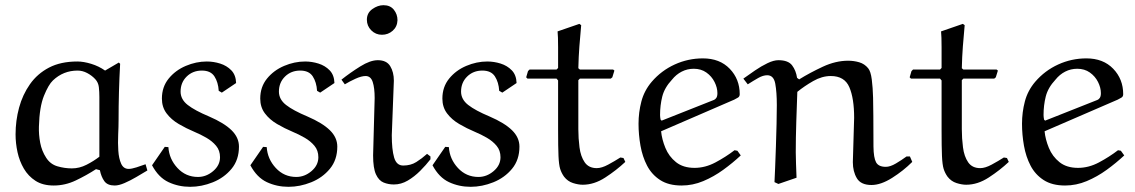

<svg xmlns="http://www.w3.org/2000/svg" viewBox="-20 -703 4373 740"><path d="M278 -466Q302 -466 331.5 -457Q361 -448 385 -431L438 -462L443 -457Q437 -348 437 -239Q437 -216 435.5 -184Q434 -152 436 -122Q438 -92 447 -72Q456 -52 476 -52Q487 -52 506 -58Q525 -64 541 -70L548 -46Q528 -34 505 -20.5Q482 -7 460 2.5Q438 12 422 12Q394 12 382 -5Q370 -22 365 -47L350 -51Q313 -27 272 -7.5Q231 12 187 12Q145 12 117 -6Q89 -24 72 -53Q55 -82 47.5 -116.5Q40 -151 40 -185Q40 -238 53.5 -288Q67 -338 95.5 -378.5Q124 -419 169 -442.5Q214 -466 278 -466ZM257 -54Q286 -54 313.5 -68Q341 -82 363 -99V-329Q363 -349 361 -367Q359 -385 347 -398Q334 -412 316 -421.5Q298 -431 279 -431Q224 -431 184 -393Q167 -377 149.5 -334Q132 -291 130 -215Q129 -184 135 -152.5Q141 -121 158 -95Q174 -70 201.5 -62Q229 -54 257 -54Z M890 -383 835 -346 823 -353Q821 -386 806.5 -408.5Q792 -431 758 -431Q723 -431 699.5 -408Q676 -385 676 -350Q676 -320 703.5 -298.5Q731 -277 786 -254Q844 -229 872.5 -201Q901 -173 901 -138Q901 -87 872.5 -52.5Q844 -18 800.5 -0.5Q757 17 713 17Q668 17 629.5 -1Q591 -19 566 -66L615 -137L629 -136Q632 -90 664 -55.5Q696 -21 743 -21Q775 -21 801.5 -43.5Q828 -66 828 -97Q828 -123 813 -141Q798 -159 775.5 -172Q753 -185 729 -195Q698 -208 669 -225Q640 -242 622 -266Q604 -290 604 -323Q604 -368 630 -400Q656 -432 696 -449Q736 -466 777 -466Q803 -466 828.5 -458Q854 -450 871.5 -432Q889 -414 890 -383Z M1269 -383 1214 -346 1202 -353Q1200 -386 1185.5 -408.5Q1171 -431 1137 -431Q1102 -431 1078.5 -408Q1055 -385 1055 -350Q1055 -320 1082.5 -298.5Q1110 -277 1165 -254Q1223 -229 1251.5 -201Q1280 -173 1280 -138Q1280 -87 1251.5 -52.5Q1223 -18 1179.5 -0.5Q1136 17 1092 17Q1047 17 1008.5 -1Q970 -19 945 -66L994 -137L1008 -136Q1011 -90 1043 -55.5Q1075 -21 1122 -21Q1154 -21 1180.5 -43.5Q1207 -66 1207 -97Q1207 -123 1192 -141Q1177 -159 1154.5 -172Q1132 -185 1108 -195Q1077 -208 1048 -225Q1019 -242 1001 -266Q983 -290 983 -323Q983 -368 1009 -400Q1035 -432 1075 -449Q1115 -466 1156 -466Q1182 -466 1207.5 -458Q1233 -450 1250.5 -432Q1268 -414 1269 -383Z M1512 -625Q1511 -600 1493.5 -584.5Q1476 -569 1452 -569Q1428 -569 1411 -586Q1394 -603 1394 -627Q1394 -653 1415 -668Q1436 -683 1458 -683Q1484 -683 1498 -665.5Q1512 -648 1512 -625ZM1498 -392 1490 -182Q1490 -127 1499 -96Q1508 -65 1534 -65Q1563 -65 1584.5 -78.5Q1606 -92 1626 -110L1639 -100V-89Q1622 -67 1599.5 -44.5Q1577 -22 1551.5 -7Q1526 8 1498 8Q1477 8 1458.5 0.5Q1440 -7 1429 -31Q1418 -55 1418 -104L1424 -325Q1424 -364 1416.5 -387Q1409 -410 1389 -410Q1373 -410 1350 -399.5Q1327 -389 1309 -378L1296 -396Q1330 -423 1368.5 -447Q1407 -471 1436 -471Q1470 -471 1484 -448Q1498 -425 1498 -392Z M1971 -383 1916 -346 1904 -353Q1902 -386 1887.5 -408.5Q1873 -431 1839 -431Q1804 -431 1780.5 -408Q1757 -385 1757 -350Q1757 -320 1784.5 -298.5Q1812 -277 1867 -254Q1925 -229 1953.5 -201Q1982 -173 1982 -138Q1982 -87 1953.5 -52.5Q1925 -18 1881.5 -0.5Q1838 17 1794 17Q1749 17 1710.5 -1Q1672 -19 1647 -66L1696 -137L1710 -136Q1713 -90 1745 -55.5Q1777 -21 1824 -21Q1856 -21 1882.5 -43.5Q1909 -66 1909 -97Q1909 -123 1894 -141Q1879 -159 1856.5 -172Q1834 -185 1810 -195Q1779 -208 1750 -225Q1721 -242 1703 -266Q1685 -290 1685 -323Q1685 -368 1711 -400Q1737 -432 1777 -449Q1817 -466 1858 -466Q1884 -466 1909.5 -458Q1935 -450 1952.5 -432Q1970 -414 1971 -383Z M2129 -582 2213 -611 2220 -606Q2216 -563 2213 -523.5Q2210 -484 2209 -440L2215 -435H2343L2348 -431L2340 -405L2334 -400H2215L2209 -394V-205Q2209 -170 2213.5 -135Q2218 -100 2233.5 -77.5Q2249 -55 2280 -55Q2299 -55 2324 -68.5Q2349 -82 2371 -96L2383 -94L2390 -79Q2356 -47 2313 -19Q2270 9 2226 9Q2209 9 2188.5 2.5Q2168 -4 2154 -22Q2144 -36 2139 -52Q2134 -68 2132.5 -102Q2131 -136 2131 -203V-393L2125 -400H2013L2008 -405L2015 -429L2021 -435H2125L2131 -441Q2131 -479 2131 -521Q2131 -563 2129 -582Z M2831 -340Q2831 -331 2824.5 -327Q2818 -323 2810 -319L2528 -197Q2531 -166 2544.5 -133Q2558 -100 2585.5 -78Q2613 -56 2657 -56Q2698 -56 2737.5 -77Q2777 -98 2811 -124L2822 -122L2835 -104Q2804 -75 2767.5 -48.5Q2731 -22 2690.5 -5Q2650 12 2607 12Q2557 12 2524.5 -9Q2492 -30 2474 -64.5Q2456 -99 2448.5 -141.5Q2441 -184 2441 -226Q2441 -270 2452 -312Q2463 -354 2492 -388Q2529 -431 2580.5 -454.5Q2632 -478 2689 -478Q2754 -478 2792.5 -438Q2831 -398 2831 -340ZM2654 -438Q2629 -438 2607.5 -427Q2586 -416 2570 -396Q2541 -365 2532.5 -331Q2524 -297 2524 -260Q2524 -256 2524.5 -251.5Q2525 -247 2526 -242L2530 -238L2732 -318Q2737 -320 2741 -326Q2745 -332 2745 -344Q2745 -365 2734 -387Q2723 -409 2702.5 -423.5Q2682 -438 2654 -438Z M3050 -18 2980 6 2965 -1Q2966 -20 2967.5 -57Q2969 -94 2970.5 -138.5Q2972 -183 2973 -225.5Q2974 -268 2974 -298Q2974 -348 2968 -380.5Q2962 -413 2937 -413Q2921 -413 2902.5 -402.5Q2884 -392 2862 -378L2845 -400Q2866 -415 2890 -431.5Q2914 -448 2938 -459.5Q2962 -471 2980 -471Q3018 -471 3033 -451Q3048 -431 3052 -403L3060 -397Q3102 -423 3151.5 -446Q3201 -469 3249 -469Q3271 -469 3291.5 -463Q3312 -457 3326 -440Q3336 -428 3340 -396.5Q3344 -365 3345 -326.5Q3346 -288 3346 -256Q3346 -181 3346.5 -138Q3347 -95 3356.5 -77.5Q3366 -60 3394 -60Q3411 -60 3433 -73Q3455 -86 3474 -100H3487L3496 -79Q3462 -45 3418.5 -17.5Q3375 10 3339 10Q3298 10 3282.5 -16Q3267 -42 3267 -78L3272 -249Q3272 -324 3253.5 -367Q3235 -410 3182 -410Q3148 -410 3114 -390.5Q3080 -371 3053 -349Q3051 -295 3049 -233Q3047 -171 3047 -116Q3047 -95 3048 -71.5Q3049 -48 3050 -18Z M3607 -582 3691 -611 3698 -606Q3694 -563 3691 -523.5Q3688 -484 3687 -440L3693 -435H3821L3826 -431L3818 -405L3812 -400H3693L3687 -394V-205Q3687 -170 3691.5 -135Q3696 -100 3711.5 -77.5Q3727 -55 3758 -55Q3777 -55 3802 -68.5Q3827 -82 3849 -96L3861 -94L3868 -79Q3834 -47 3791 -19Q3748 9 3704 9Q3687 9 3666.5 2.5Q3646 -4 3632 -22Q3622 -36 3617 -52Q3612 -68 3610.5 -102Q3609 -136 3609 -203V-393L3603 -400H3491L3486 -405L3493 -429L3499 -435H3603L3609 -441Q3609 -479 3609 -521Q3609 -563 3607 -582Z M4309 -340Q4309 -331 4302.5 -327Q4296 -323 4288 -319L4006 -197Q4009 -166 4022.5 -133Q4036 -100 4063.5 -78Q4091 -56 4135 -56Q4176 -56 4215.5 -77Q4255 -98 4289 -124L4300 -122L4313 -104Q4282 -75 4245.5 -48.5Q4209 -22 4168.5 -5Q4128 12 4085 12Q4035 12 4002.5 -9Q3970 -30 3952 -64.5Q3934 -99 3926.5 -141.5Q3919 -184 3919 -226Q3919 -270 3930 -312Q3941 -354 3970 -388Q4007 -431 4058.5 -454.5Q4110 -478 4167 -478Q4232 -478 4270.5 -438Q4309 -398 4309 -340ZM4132 -438Q4107 -438 4085.5 -427Q4064 -416 4048 -396Q4019 -365 4010.5 -331Q4002 -297 4002 -260Q4002 -256 4002.5 -251.5Q4003 -247 4004 -242L4008 -238L4210 -318Q4215 -320 4219 -326Q4223 -332 4223 -344Q4223 -365 4212 -387Q4201 -409 4180.5 -423.5Q4160 -438 4132 -438Z"/></svg>

Font: Aref Ruqaa Ink
Style: Regular
Weight: 400
Designer: Abdullah Aref
Version: Version 1.005